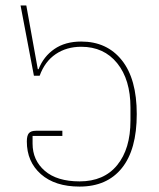

<svg xmlns="http://www.w3.org/2000/svg" viewBox="-20 -670 580 702"><path d="M271 12.2Q181.2 12.2 129.6 -33.2Q78.1 -78.6 78.1 -152.8Q78.1 -174.3 85.7 -183.1Q93.3 -191.9 111.8 -191.9H208V-172.9H99.1V-145Q99.1 -84 143.8 -45.4Q188.5 -6.8 271 -6.8Q359.9 -6.8 408.4 -66.2Q457 -125.5 457 -229V-276.9Q457 -378.9 408.4 -439Q359.9 -499 276.9 -499Q223.6 -499 183.8 -472.2Q144 -445.3 125 -393.1H104L55.2 -649.9H76.2L118.2 -417H121.1Q139.2 -463.4 178.7 -490.7Q218.3 -518.1 276.9 -518.1Q371.1 -518.1 425.5 -449.7Q480 -381.3 480 -252.9Q480 -123 425.5 -55.4Q371.1 12.2 271 12.2Z"/></svg>

Font: Anuphan Thin
Style: Regular
Weight: 250
Designer: Mike Abbink, Paul van der Laan, Pieter van Rosmalen, Mint Tantisuwanna
Foundry: Bold Monday; Cadson Demak
Version: Version 3.002;hotconv 1.0.109;makeotfexe 2.5.65596